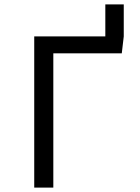

<svg xmlns="http://www.w3.org/2000/svg" viewBox="-20 -855 640 875"><path d="M544 -835V-689L535 -612H223V0H136V-689H460V-835Z"/></svg>

Font: FiraDG Mono
Style: Regular
Weight: 400
Designer: Carrois Corporate & Edenspiekermann AG
Foundry: Carrois Corporate GbR & Edenspiekermann AG
Version: Version 3.206